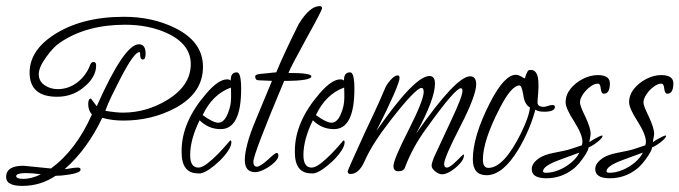

<svg xmlns="http://www.w3.org/2000/svg" viewBox="-24 -558 2226 629"><path d="M49 51Q-4 51 -4 22Q-4 -15 53 -15L143 -6Q226 -67 277 -183Q265 -197 265 -217Q265 -235 274 -235Q275 -233 280 -227Q285 -221 293 -210Q383 -413 431 -413Q453 -413 453 -382Q453 -363 444 -363Q434 -363 435 -385L434 -387H432Q415 -387 370 -300Q354 -269 341.5 -243Q329 -217 321 -195Q356 -189 379 -189Q455 -189 523 -230Q601 -277 601 -348Q601 -414 522 -450Q462 -477 386 -477Q258 -477 172 -418Q151 -404 128 -372Q103 -338 103 -315Q103 -292 122 -279Q141 -266 165 -266Q200 -266 228.5 -287.5Q257 -309 270 -342Q274 -355 282 -355Q291 -355 291 -344Q291 -302 244 -267Q209 -241 163 -241Q73 -241 73 -320Q73 -390 148 -441Q240 -503 382 -503Q475 -503 548 -467Q641 -422 641 -339Q641 -253 550 -204Q473 -163 380 -163Q343 -163 311 -172Q262 -69 188 -4Q195 -4 210 -7Q217 -8 222 -8.5Q227 -9 231 -9Q240 -9 240 -2Q240 8 202 14Q189 16 178 17Q167 18 158 18Q109 51 49 51ZM53 28Q79 28 110 13Q96 11 84 10Q72 9 62 9Q29 9 29 19Q29 28 53 28Z M625 10Q571 10 571 -59V-64Q571 -159 653 -253Q692 -298 720 -298Q728 -298 732 -294Q731 -321 752 -321Q766 -321 766 -267Q766 -135 699 -135Q659 -135 630 -164Q599 -101 599 -50Q599 -9 626 -9Q638 -9 655.5 -22.5Q673 -36 690 -53.5Q707 -71 718.5 -84.5Q730 -98 730 -98Q734 -98 734 -92Q734 -80 723 -63.5Q712 -47 695.5 -31Q679 -15 662 -3.5Q645 8 633 10ZM691 -156Q711 -156 723 -188Q733 -212 733 -238V-254Q733 -265 732.5 -269.5Q732 -274 732 -271Q672 -249 640 -181Q674 -156 691 -156Z M812 6Q778 6 778 -34Q778 -55 786.5 -87.5Q795 -120 813 -163L867 -293Q863 -293 858 -293.5Q853 -294 845 -294L823 -295Q812 -295 812 -308Q812 -314 829 -316L851 -318Q861 -319 868.5 -320Q876 -321 881 -321Q892 -348 910.5 -388Q929 -428 955 -480Q991 -538 1023 -538Q1031 -538 1031 -531Q1031 -524 982 -436Q956 -388 940.5 -359Q925 -330 921 -319Q996 -319 996 -308Q996 -293 907 -293Q806 -53 806 -28Q806 -12 818 -12Q828 -12 854 -35Q877 -57 882 -57Q888 -57 888 -48Q888 -38 874 -25Q860 -12 842 -3Q824 6 812 6Z M996 10Q942 10 942 -59V-64Q942 -159 1024 -253Q1063 -298 1091 -298Q1099 -298 1103 -294Q1102 -321 1123 -321Q1137 -321 1137 -267Q1137 -135 1070 -135Q1030 -135 1001 -164Q970 -101 970 -50Q970 -9 997 -9Q1009 -9 1026.5 -22.5Q1044 -36 1061 -53.5Q1078 -71 1089.5 -84.5Q1101 -98 1101 -98Q1105 -98 1105 -92Q1105 -80 1094 -63.5Q1083 -47 1066.5 -31Q1050 -15 1033 -3.5Q1016 8 1004 10ZM1062 -156Q1082 -156 1094 -188Q1104 -212 1104 -238V-254Q1104 -265 1103.5 -269.5Q1103 -274 1103 -271Q1043 -249 1011 -181Q1045 -156 1062 -156Z M1424 13Q1414 13 1402 3.5Q1390 -6 1390 -15Q1390 -23 1397 -41L1451 -157Q1491 -241 1491 -260Q1491 -269 1486 -269Q1467 -269 1374 -139Q1349 -105 1331.5 -72.5Q1314 -40 1303 -10Q1299 3 1281 3Q1265 3 1265 -14Q1265 -35 1315 -133Q1364 -230 1364 -257Q1364 -270 1357 -270Q1338 -270 1254 -162Q1226 -126 1204.5 -92.5Q1183 -59 1169 -27Q1151 12 1124 12Q1115 12 1115 3Q1115 0 1171 -123Q1202 -188 1218.5 -225Q1235 -262 1238 -270Q1243 -282 1256 -296.5Q1269 -311 1279 -311Q1285 -311 1285 -303Q1285 -280 1209 -129Q1334 -309 1383 -309Q1401 -309 1401 -284Q1401 -233 1339 -120Q1470 -308 1516 -308Q1536 -308 1536 -282Q1536 -245 1484 -144Q1431 -41 1431 -21Q1431 -9 1440 -9Q1450 -9 1472 -31Q1493 -52 1494 -52Q1496 -52 1496 -49Q1496 -37 1483 -22.5Q1470 -8 1453.5 2.5Q1437 13 1424 13Z M1570 16Q1525 16 1525 -36Q1525 -111 1581 -221Q1628 -313 1666 -313Q1674 -313 1684 -307L1695 -301L1697 -305Q1698 -313 1706 -327Q1712 -329 1715 -329Q1740 -329 1740 -282Q1740 -277 1740 -269.5Q1740 -262 1739 -252Q1738 -242 1737.5 -234.5Q1737 -227 1737 -222Q1737 -208 1758 -208Q1762 -208 1771 -211Q1780 -214 1785 -214Q1794 -214 1794 -208Q1794 -192 1759 -192Q1738 -192 1730 -199Q1712 -132 1674 -68Q1623 16 1570 16ZM1576 -8Q1627 -8 1684 -124Q1710 -178 1712 -206Q1694 -216 1690 -249Q1685 -278 1678 -278Q1651 -278 1613 -203Q1558 -97 1558 -35Q1558 -8 1576 -8Z M1766 26Q1718 26 1718 -4Q1718 -24 1744 -41Q1762 -52 1789 -57Q1808 -61 1823 -64Q1838 -67 1849 -71L1882 -82Q1883 -85 1883.5 -88Q1884 -91 1884 -94Q1884 -117 1857 -160Q1829 -203 1829 -223Q1829 -247 1845 -267Q1861 -287 1885.5 -299.5Q1910 -312 1934 -312Q1974 -312 1974 -285Q1974 -251 1954 -251Q1946 -251 1944 -268Q1943 -284 1934 -284Q1923 -284 1909 -273.5Q1895 -263 1885.5 -248.5Q1876 -234 1876 -222Q1876 -211 1894 -175Q1911 -138 1911 -120Q1911 -118 1910.5 -114.5Q1910 -111 1909 -106Q1908 -102 1907.5 -98Q1907 -94 1907 -92Q1910 -95 1918.5 -100Q1927 -105 1936 -109.5Q1945 -114 1948 -114Q1950 -114 1950 -113Q1950 -108 1941.5 -100Q1933 -92 1922.5 -85Q1912 -78 1904 -75V-73Q1902 -64 1893 -50Q1884 -36 1873 -23Q1862 -10 1852 -3Q1814 26 1766 26ZM1765 8Q1785 8 1807 -1Q1829 -10 1847.5 -25.5Q1866 -41 1874 -58Q1854 -51 1837 -44.5Q1820 -38 1806 -33Q1755 -14 1755 3Q1755 8 1765 8Z M1974 26Q1926 26 1926 -4Q1926 -24 1952 -41Q1970 -52 1997 -57Q2016 -61 2031 -64Q2046 -67 2057 -71L2090 -82Q2091 -85 2091.5 -88Q2092 -91 2092 -94Q2092 -117 2065 -160Q2037 -203 2037 -223Q2037 -247 2053 -267Q2069 -287 2093.5 -299.5Q2118 -312 2142 -312Q2182 -312 2182 -285Q2182 -251 2162 -251Q2154 -251 2152 -268Q2151 -284 2142 -284Q2131 -284 2117 -273.5Q2103 -263 2093.5 -248.5Q2084 -234 2084 -222Q2084 -211 2102 -175Q2119 -138 2119 -120Q2119 -118 2118.5 -114.5Q2118 -111 2117 -106Q2116 -102 2115.5 -98Q2115 -94 2115 -92Q2118 -95 2126.5 -100Q2135 -105 2144 -109.5Q2153 -114 2156 -114Q2158 -114 2158 -113Q2158 -108 2149.5 -100Q2141 -92 2130.5 -85Q2120 -78 2112 -75V-73Q2110 -64 2101 -50Q2092 -36 2081 -23Q2070 -10 2060 -3Q2022 26 1974 26ZM1973 8Q1993 8 2015 -1Q2037 -10 2055.5 -25.5Q2074 -41 2082 -58Q2062 -51 2045 -44.5Q2028 -38 2014 -33Q1963 -14 1963 3Q1963 8 1973 8Z"/></svg>

Font: Petemoss
Style: Regular
Weight: 400
Designer: Robert E. Leuschke
Foundry: Robert E. Leuschke
Version: Version 1.010; ttfautohint (v1.8.3)